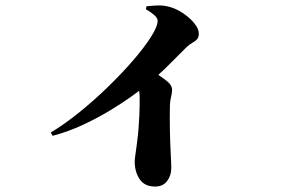

<svg xmlns="http://www.w3.org/2000/svg" viewBox="-20 -626 1040 704"><path d="M166 -140Q216 -170 270 -213.5Q324 -257 375.5 -307Q427 -357 468 -404.5Q509 -452 533.5 -490.5Q558 -529 558 -550Q558 -561 543 -573Q528 -585 515 -592L517 -603Q535 -605 557 -606Q579 -607 601 -601Q627 -594 652 -577Q677 -560 693 -540Q709 -520 709 -503Q709 -489 702.5 -482Q696 -475 686 -469.5Q676 -464 665 -454Q640 -429 599.5 -388.5Q559 -348 512 -310Q495 -296 461.5 -272Q428 -248 382.5 -220.5Q337 -193 283.5 -168Q230 -143 173 -128ZM549 58Q510 58 492 31Q474 4 474 -33Q474 -44 476.5 -59Q479 -74 481 -92Q486 -128 488 -155.5Q490 -183 491 -204Q492 -225 492 -241Q492 -257 492 -270Q492 -291 486 -306.5Q480 -322 472 -338L522 -379Q557 -354 584 -335Q611 -316 611 -297Q611 -285 607.5 -272Q604 -259 603 -240Q602 -193 603 -146Q604 -99 606 -62.5Q608 -26 608 -9Q608 17 593 37.5Q578 58 549 58Z"/></svg>

Font: Noto Serif JP ExtraLight Black
Style: Regular
Weight: 900
Version: Version 2.003-H1;hotconv 1.1.1;makeotfexe 2.6.0